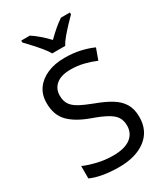

<svg xmlns="http://www.w3.org/2000/svg" viewBox="-229 -1045 1007 1155"><g transform="rotate(-30 274.5 -467.0)"><path d="M502 -191Q502 -96 433 -43Q364 10 247 10Q187 10 136 1Q85 -8 51 -24V-110Q87 -94 140.5 -81Q194 -68 251 -68Q331 -68 371.5 -99Q412 -130 412 -183Q412 -218 397 -242Q382 -266 345.5 -286.5Q309 -307 244 -330Q153 -363 106.5 -411Q60 -459 60 -542Q60 -599 89 -639.5Q118 -680 169.5 -702Q221 -724 288 -724Q347 -724 396 -713Q445 -702 485 -684L457 -607Q420 -623 376.5 -634Q333 -645 286 -645Q219 -645 185 -616.5Q151 -588 151 -541Q151 -505 166 -481Q181 -457 215 -438Q249 -419 307 -397Q370 -374 413.5 -347.5Q457 -321 479.5 -284Q502 -247 502 -191ZM239 -784Q226 -807 204 -833.5Q182 -860 158 -886Q134 -912 116 -931V-944H176Q202 -927 230 -903Q258 -879 283 -852Q310 -879 338 -903Q366 -927 392 -944H454V-931Q435 -912 410.5 -886Q386 -860 363.5 -833.5Q341 -807 329 -784Z"/></g></svg>

Font: Noto Sans Phoenician
Style: Regular
Weight: 400
Designer: Monotype Design Team
Foundry: Monotype Imaging Inc.
Version: Version 2.001; ttfautohint (v1.8.4.7-5d5b)